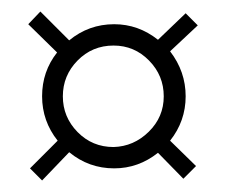

<svg xmlns="http://www.w3.org/2000/svg" viewBox="-20 -527 390 333"><path d="M53 -214 32 -235 80 -283Q53 -317 53 -360Q53 -403 79 -436L29 -485L50 -507L100 -457Q134 -485 178 -485Q220 -485 254 -458L302 -504L323 -483L275 -438Q302 -403 302 -360Q302 -317 275 -283L320 -239L298 -217L254 -262Q220 -235 178 -235Q134 -235 100 -263ZM177 -272Q212 -273 238 -298.5Q264 -324 264 -360Q264 -396 238.5 -422Q213 -448 177 -448Q140 -448 114.5 -422Q89 -396 89 -360Q89 -324 114.5 -298Q140 -272 177 -272Z"/></svg>

Font: Smooch Sans
Style: Regular
Weight: 400
Designer: Robert E. Leuschke
Foundry: Robert E. Leuschke
Version: Version 1.010; ttfautohint (v1.8.3)